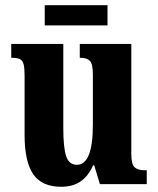

<svg xmlns="http://www.w3.org/2000/svg" viewBox="-20 -704 604 734"><path d="M74 -188V-413Q74 -443 70.5 -457.5Q67 -472 57 -477.5Q47 -483 26 -483H23V-536H222V-215Q222 -139 233 -106.5Q244 -74 274 -74Q335 -74 335 -227V-419Q335 -459 324 -471Q313 -483 288 -483H285V-536H482V-116Q482 -76 494.5 -64.5Q507 -53 533 -53H541V0H362L340 -72H336Q317 -30 287.5 -10Q258 10 214 10Q140 10 107 -38Q74 -86 74 -188ZM151 -684H391V-607H151Z"/></svg>

Font: Noto Serif CondExtraBold
Style: Regular
Weight: 800
Width: 3
Designer: Monotype Design Team
Foundry: Monotype Imaging Inc.
Version: Version 1.001